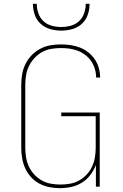

<svg xmlns="http://www.w3.org/2000/svg" viewBox="-20 -975 640 1003"><path d="M293 8Q265 8 237.5 2.5Q210 -3 185.5 -16Q161 -29 142 -50Q123 -71 111.5 -96.5Q100 -122 95.5 -149.5Q91 -177 91 -205V-530Q91 -558 95.5 -586Q100 -614 112.5 -639.5Q125 -665 144.5 -685.5Q164 -706 189 -719.5Q214 -733 241.5 -738Q269 -743 297 -743Q323 -743 348 -739.5Q373 -736 396.5 -727Q420 -718 440 -702.5Q460 -687 474.5 -666Q489 -645 496 -620.5Q503 -596 503 -571V-570H482V-571Q482 -593 475.5 -615Q469 -637 456.5 -655.5Q444 -674 425.5 -688Q407 -702 386 -710Q365 -718 342.5 -721Q320 -724 297 -724Q272 -724 246.5 -719.5Q221 -715 199 -702.5Q177 -690 159.5 -671Q142 -652 131 -629Q120 -606 116 -581Q112 -556 112 -530V-205Q112 -179 116 -154Q120 -129 130.5 -106Q141 -83 158.5 -64Q176 -45 198 -32.5Q220 -20 245.5 -15.5Q271 -11 296 -11Q321 -11 346.5 -15.5Q372 -20 394 -32.5Q416 -45 433.5 -64Q451 -83 461.5 -106Q472 -129 476 -154Q480 -179 480 -205V-368H300V-387H501V0H481V-113Q470 -85 451.5 -60.5Q433 -36 407.5 -20.5Q382 -5 352.5 1.5Q323 8 293 8ZM300 -815Q271 -815 242.5 -823Q214 -831 192.5 -850.5Q171 -870 161.5 -898Q152 -926 152 -955H172Q172 -930 180.5 -905.5Q189 -881 207.5 -864Q226 -847 250.5 -840.5Q275 -834 300 -834Q325 -834 349.5 -840.5Q374 -847 392.5 -864Q411 -881 419.5 -905.5Q428 -930 428 -955H448Q448 -926 438.5 -898Q429 -870 407.5 -850.5Q386 -831 357.5 -823Q329 -815 300 -815Z"/></svg>

Font: Iosevka Thin Extended
Style: Regular
Weight: 100
Width: 7
Monospace: yes
Designer: Belleve Invis
Foundry: Belleve Invis
Version: Version 32.5.0; ttfautohint (v1.8.4)